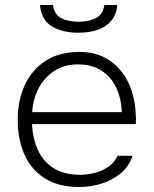

<svg xmlns="http://www.w3.org/2000/svg" viewBox="-20 -742 616 769"><path d="M298 7Q214 7 159 -28Q104 -63 77.5 -124Q51 -185 51 -263Q51 -339 79 -400.5Q107 -462 162 -498Q217 -534 297 -534Q355 -534 397 -512.5Q439 -491 467 -455Q495 -419 509 -373Q523 -327 524 -277Q525 -270 524.5 -262Q524 -254 524 -245H108Q111 -187 132 -141Q153 -95 194.5 -68.5Q236 -42 302 -42Q330 -42 359.5 -49.5Q389 -57 413.5 -73.5Q438 -90 451 -118H511Q496 -74 462 -46.5Q428 -19 385 -6Q342 7 298 7ZM109 -293H468Q466 -346 446 -389.5Q426 -433 387.5 -458.5Q349 -484 293 -484Q236 -484 196 -457Q156 -430 134 -387Q112 -344 109 -293ZM294 -611Q231 -611 188.5 -636Q146 -661 140 -722H192Q198 -683 226 -669Q254 -655 295 -655Q335 -655 363.5 -669Q392 -683 398 -722H450Q446 -682 424.5 -657.5Q403 -633 369.5 -622Q336 -611 294 -611Z"/></svg>

Font: Onest ExtraLight
Style: Regular
Weight: 250
Designer: Dmitri Voloshin, Andrey Kudryavtsev
Foundry: Dmitri Voloshin, Andrey Kudryavtsev
Version: Version 1.000;gftools[0.9.33]